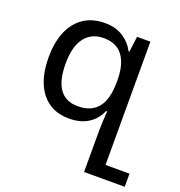

<svg xmlns="http://www.w3.org/2000/svg" viewBox="-133 -614 903 963"><g transform="rotate(20 319.0 -133.0)"><path d="M421 236V14Q421 -8 422.5 -35Q424 -62 426 -89H420Q401 -43 360 -16.5Q319 10 257 10Q162 10 109.5 -57.5Q57 -125 57 -245Q57 -322 80.5 -379.5Q104 -437 150.5 -469.5Q197 -502 266 -502Q322 -502 362 -476.5Q402 -451 424 -409H428L439 -492H510V166H638V236ZM278 -63Q349 -63 385 -107.5Q421 -152 421 -245V-254Q421 -337 387.5 -383Q354 -429 285 -429Q220 -429 184 -382Q148 -335 148 -244Q148 -63 278 -63Z"/></g></svg>

Font: Go Noto Current
Style: Regular
Weight: 400
Designer: Monotype Design Team
Foundry: Monotype Imaging Inc.
Version: Version 2.007; ttfautohint (v1.8) -l 8 -r 50 -G 200 -x 14 -D